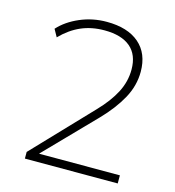

<svg xmlns="http://www.w3.org/2000/svg" viewBox="-107 -803 813 893"><g transform="rotate(15 300.0 -356.5)"><path d="M94 0V-32L358 -309Q411 -364 438.5 -417Q466 -470 466 -528Q466 -599 423 -635.5Q380 -672 298 -672Q236 -672 185.5 -650Q135 -628 91 -583L71 -619Q109 -661 169.5 -687Q230 -713 298 -713Q399 -713 454.5 -665Q510 -617 510 -529Q510 -462 476 -400Q442 -338 382 -276L138 -25V-39H541V0Z"/></g></svg>

Font: Mulish ExtraLight ExtraLight
Style: Regular
Weight: 250
Version: Version 3.603